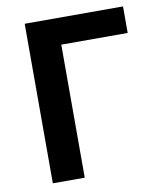

<svg xmlns="http://www.w3.org/2000/svg" viewBox="-83 -808 750 877"><g transform="rotate(-10 292.0 -370.0)"><path d="M91 0H239V-617H547V-740H91Z"/></g></svg>

Font: Noto Sans T Chinese Bold
Style: Bold
Weight: 700
Designer: Ryoko NISHIZUKA (kana & ideographs); Paul D. Hunt (Latin, Greek & Cyrillic); Wenlong ZHANG (bopomofo); Sandoll Communica
Foundry: Adobe Systems Incorporated
Version: Version 1.000;PS 1;hotconv 1.0.78;makeotf.lib2.5.61930